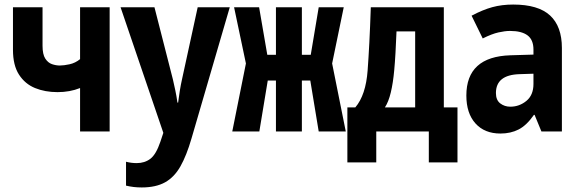

<svg xmlns="http://www.w3.org/2000/svg" viewBox="-20 -578 2540 844"><path d="M332 0V-191Q287 -173 233 -173Q178 -173 134 -191Q90 -209 63.5 -250Q37 -291 37 -359V-546H167V-377Q167 -339 179 -320.5Q191 -302 208.5 -296Q226 -290 243 -290Q261 -290 286 -295.5Q311 -301 332 -318V-546H462V0Z M603 246Q584 246 567.5 244Q551 242 534 238V133Q557 139 581 139Q616 139 641 120Q666 101 685 45L698 6L510 -546H659L740 -229Q745 -207 750.5 -181.5Q756 -156 760 -127H763Q766 -152 770.5 -179.5Q775 -207 780 -229L849 -546H990L822 30Q800 106 773 153.5Q746 201 705.5 223.5Q665 246 603 246Z M1001 0 1061 -299 1009 -546H1119L1155 -337H1193V-546H1307V-337H1346L1381 -546H1491L1440 -299L1500 0H1381L1344 -224H1307V0H1193V-224H1157L1120 0Z M1507 136V-106H1542Q1588 -160 1596 -268Q1600 -322 1603.5 -390Q1607 -458 1610 -546H1931V-106H1991V136H1865V0H1634V136ZM1713 -270Q1708 -214 1698 -172Q1688 -130 1672 -106H1805V-440H1723Q1721 -389 1718.5 -345.5Q1716 -302 1713 -270Z M2180 9Q2110 9 2070 -35.5Q2030 -80 2030 -158Q2030 -329 2224 -335L2325 -338V-360Q2325 -403 2299 -422.5Q2273 -442 2222 -442Q2200 -442 2171 -435.5Q2142 -429 2102 -409L2053 -509Q2102 -535 2144 -546.5Q2186 -558 2236 -558Q2346 -558 2398 -510Q2450 -462 2450 -367V0H2360L2330 -73H2327Q2295 -27 2260 -9Q2225 9 2180 9ZM2223 -109Q2263 -109 2294 -134.5Q2325 -160 2325 -209V-254L2264 -252Q2160 -249 2160 -169Q2160 -138 2179 -123.5Q2198 -109 2223 -109Z"/></svg>

Font: Noto Sans Mono ExtraCondensed
Style: Bold
Weight: 700
Width: 2
Designer: Monotype Design Team
Foundry: Monotype Imaging Inc.
Version: Version 2.014